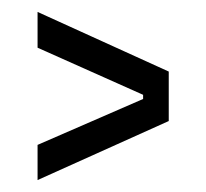

<svg xmlns="http://www.w3.org/2000/svg" viewBox="-20 -488 346 322"><path d="M43 -186V-245L220 -322V-329L43 -408V-468L263 -368V-285Z"/></svg>

Font: Bricolage Grotesque 72pt Condensed ExtraLight
Style: Regular
Weight: 250
Width: 3
Designer: Mathieu Triay
Foundry: Atelier Triay
Version: Version 1.001;gftools[0.9.33.dev8+g029e19f]